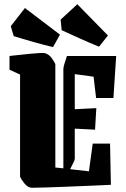

<svg xmlns="http://www.w3.org/2000/svg" viewBox="-20 -875 596 909"><path d="M25 -545V-610Q45 -612 71.5 -615Q98 -618 124 -620.5Q150 -623 169 -624Q188 -625 194 -623Q213 -617 225.5 -599Q238 -581 242 -572V-82L280 -78V-548Q280 -556 285 -573Q290 -590 297 -610H530L517 -411H435L423 -512L334 -524V-358L436 -363L430 -261L334 -266V-123Q334 -118 327.5 -105Q321 -92 312 -74L401 -64L419 -195H501L505 0Q459 2 403.5 4.5Q348 7 294 9Q240 11 197 12.5Q154 14 132 14Q113 14 97 -5Q81 -24 75 -39V-522ZM449 -654Q409 -670 359 -692.5Q309 -715 272 -732L267 -782L346 -855L491 -707ZM231 -652Q189 -662 136 -677Q83 -692 45 -704L31 -751L98 -837L264 -711Z"/></svg>

Font: Grenze Gotisch Black
Style: Regular
Weight: 900
Designer: Renata Polastri
Foundry: Omnibus-Type
Version: Version 1.001